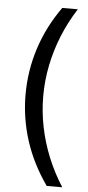

<svg xmlns="http://www.w3.org/2000/svg" viewBox="-61 -786 448 980"><g transform="rotate(5 163.0 -296.0)"><path d="M217.3 160Q143 54.6 106 -60.2Q69.1 -175 69.1 -296Q69.1 -417.2 106 -532.4Q143 -647.6 217.3 -752H297.1Q252.2 -682.2 221.7 -607Q191.2 -531.8 175.5 -453.7Q159.7 -375.7 159.7 -296Q159.7 -216.3 175.5 -138.3Q191.2 -60.2 221.7 14.9Q252.2 90 297.1 160Z"/></g></svg>

Font: TikTok Sans Light
Style: Regular
Weight: 300
Version: Version 4.000